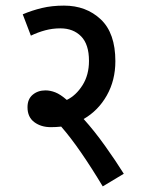

<svg xmlns="http://www.w3.org/2000/svg" viewBox="-20 -652 505 684"><path d="M421 -33 346 12Q307 -53 269.5 -107.5Q232 -162 198 -201Q180 -199 161 -199Q126 -199 102 -217Q78 -235 78 -270Q78 -299 96.5 -314.5Q115 -330 142 -330Q159 -330 177 -323Q195 -316 218 -296Q251 -312 274 -348.5Q297 -385 297 -435Q297 -494 269 -522.5Q241 -551 195 -551Q167 -551 141 -544Q115 -537 90 -525L61 -601Q94 -615 129.5 -623.5Q165 -632 208 -632Q287 -632 339 -583Q391 -534 391 -434Q391 -366 360.5 -312Q330 -258 278 -228Q316 -186 354.5 -132Q393 -78 421 -33Z"/></svg>

Font: Noto Sans Devanagari UI Condensed Medium
Style: Regular
Weight: 500
Width: 3
Designer: Jelle Bosma - Monotype Design Team
Foundry: Monotype Imaging Inc.
Version: Version 2.003